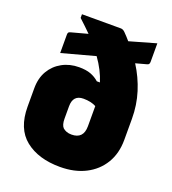

<svg xmlns="http://www.w3.org/2000/svg" viewBox="-140 -862 880 984"><g transform="rotate(20 300.0 -370.0)"><path d="M218 -497Q256 -497 281.5 -487.5Q307 -478 327 -460H344Q325 -521 282 -581L101 -532V-632Q101 -641 104 -644.5Q107 -648 115 -650L204 -674Q174 -704 138 -737V-757H350Q362 -757 373 -746Q392 -727 408 -708L552 -749V-648Q552 -641 549.5 -636.5Q547 -632 539 -630L480 -614Q519 -553 540.5 -484.5Q562 -416 562 -340V-226Q562 -152 529 -97.5Q496 -43 437 -13Q378 17 299 17Q181 17 109.5 -40Q38 -97 38 -217V-317Q38 -372 61.5 -412Q85 -452 126 -474.5Q167 -497 218 -497ZM251 -175Q259 -168 270.5 -163.5Q282 -159 298 -159Q363 -159 363 -228V-338Q335 -353 294 -353Q237 -353 237 -291V-224Q237 -189 251 -175Z"/></g></svg>

Font: Recursive Mn Lnr St Blk
Style: Regular
Weight: 900
Monospace: yes
Version: Version 1.079;hotconv 1.0.112;makeotfexe 2.5.65598; ttfautoh